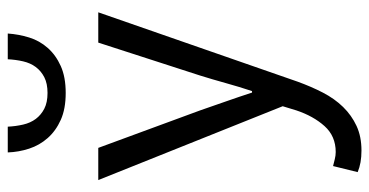

<svg xmlns="http://www.w3.org/2000/svg" viewBox="-254 -512 974 507"><g transform="rotate(-90 233.5 -258.0)"><path d="M90 209Q73 209 59 206.5Q45 204 33 199L49 134Q57 136 67 138.5Q77 141 86 141Q128 141 154.5 111.5Q181 82 196 37L207 1L12 -486H97L196 -217Q207 -185 219.5 -149.5Q232 -114 243 -80H247Q258 -113 268 -149Q278 -185 288 -217L375 -486H455L272 40Q259 76 243 107Q227 138 205 160.5Q183 183 155 196Q127 209 90 209ZM242 -572Q200 -572 171 -585Q142 -598 123 -619.5Q104 -641 95 -668.5Q86 -696 85 -725H153Q154 -704 158.5 -684.5Q163 -665 173.5 -651Q184 -637 200.5 -628.5Q217 -620 242 -620Q267 -620 283.5 -628.5Q300 -637 310.5 -651Q321 -665 325.5 -684.5Q330 -704 331 -725H399Q397 -696 388.5 -668.5Q380 -641 361 -619.5Q342 -598 313 -585Q284 -572 242 -572Z"/></g></svg>

Font: SourceSansPro
Style: Book
Weight: 400
Designer: Paul D. Hunt
Foundry: Adobe Systems Incorporated
Version: Version 2.021;PS 2.000;hotconv 1.0.86;makeotf.lib2.5.63406